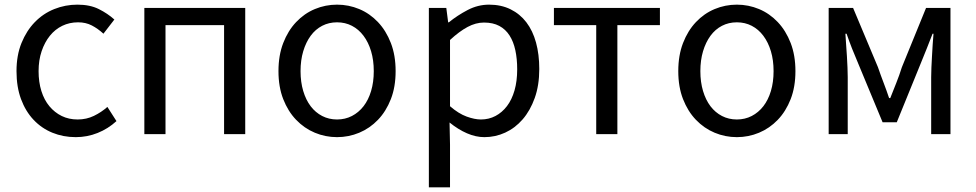

<svg xmlns="http://www.w3.org/2000/svg" viewBox="-20 -577 4200 826"><path d="M306 13Q252 13 205.5 -6Q159 -25 124.5 -61.5Q90 -98 70.5 -150.5Q51 -203 51 -271Q51 -339 72.5 -392Q94 -445 130 -482Q166 -519 213.5 -538Q261 -557 313 -557Q367 -557 405 -538Q443 -519 472 -493L425 -432Q401 -454 375 -467.5Q349 -481 316 -481Q279 -481 248 -466Q217 -451 194.5 -423Q172 -395 159 -356.5Q146 -318 146 -271Q146 -224 158 -185.5Q170 -147 192.5 -120Q215 -93 245.5 -78Q276 -63 314 -63Q352 -63 384 -78.5Q416 -94 442 -117L481 -56Q445 -23 400 -5Q355 13 306 13Z M601 -543H1035V0H944V-469H692V0H601Z M1430 13Q1380 13 1334.5 -6Q1289 -25 1254 -61.5Q1219 -98 1198.5 -150.5Q1178 -203 1178 -271Q1178 -339 1198.5 -392Q1219 -445 1254 -482Q1289 -519 1334.5 -538Q1380 -557 1430 -557Q1480 -557 1525.5 -538Q1571 -519 1606 -482Q1641 -445 1661.5 -392Q1682 -339 1682 -271Q1682 -203 1661.5 -150.5Q1641 -98 1606 -61.5Q1571 -25 1525.5 -6Q1480 13 1430 13ZM1430 -63Q1465 -63 1494 -78Q1523 -93 1544 -120Q1565 -147 1576.5 -185.5Q1588 -224 1588 -271Q1588 -318 1576.5 -356.5Q1565 -395 1544 -423Q1523 -451 1494 -466Q1465 -481 1430 -481Q1395 -481 1366 -466Q1337 -451 1316.5 -423Q1296 -395 1284.5 -356.5Q1273 -318 1273 -271Q1273 -224 1284.5 -185.5Q1296 -147 1316.5 -120Q1337 -93 1366 -78Q1395 -63 1430 -63Z M1825 -543H1900L1908 -481H1911Q1948 -511 1992 -534Q2036 -557 2084 -557Q2136 -557 2176.5 -537Q2217 -517 2244.5 -481Q2272 -445 2286 -394Q2300 -343 2300 -280Q2300 -210 2280.5 -155.5Q2261 -101 2228.5 -63.5Q2196 -26 2153.5 -6.5Q2111 13 2064 13Q2027 13 1989 -3.5Q1951 -20 1914 -50L1916 45V229H1825ZM2049 -63Q2083 -63 2111.5 -78Q2140 -93 2161 -120.5Q2182 -148 2193.5 -188Q2205 -228 2205 -279Q2205 -324 2197 -361Q2189 -398 2172 -424.5Q2155 -451 2128 -465.5Q2101 -480 2062 -480Q2027 -480 1991.5 -461Q1956 -442 1916 -405V-120Q1953 -88 1987.5 -75.5Q2022 -63 2049 -63Z M2545 -469H2363V-543H2819V-469H2636V0H2545Z M3150 13Q3100 13 3054.5 -6Q3009 -25 2974 -61.5Q2939 -98 2918.5 -150.5Q2898 -203 2898 -271Q2898 -339 2918.5 -392Q2939 -445 2974 -482Q3009 -519 3054.5 -538Q3100 -557 3150 -557Q3200 -557 3245.5 -538Q3291 -519 3326 -482Q3361 -445 3381.5 -392Q3402 -339 3402 -271Q3402 -203 3381.5 -150.5Q3361 -98 3326 -61.5Q3291 -25 3245.5 -6Q3200 13 3150 13ZM3150 -63Q3185 -63 3214 -78Q3243 -93 3264 -120Q3285 -147 3296.5 -185.5Q3308 -224 3308 -271Q3308 -318 3296.5 -356.5Q3285 -395 3264 -423Q3243 -451 3214 -466Q3185 -481 3150 -481Q3115 -481 3086 -466Q3057 -451 3036.5 -423Q3016 -395 3004.5 -356.5Q2993 -318 2993 -271Q2993 -224 3004.5 -185.5Q3016 -147 3036.5 -120Q3057 -93 3086 -78Q3115 -63 3150 -63Z M3545 -543H3650L3757 -288Q3769 -253 3781.5 -220.5Q3794 -188 3805 -155H3810Q3823 -188 3836 -220.5Q3849 -253 3860 -288L3964 -543H4069V0H3986V-245Q3986 -263 3987 -286.5Q3988 -310 3989.5 -335.5Q3991 -361 3992.5 -386Q3994 -411 3996 -432H3992Q3980 -400 3966.5 -367Q3953 -334 3941 -304L3838 -51H3777L3672 -304Q3659 -334 3646 -367Q3633 -400 3622 -432H3617Q3618 -411 3620 -386Q3622 -361 3623.5 -335.5Q3625 -310 3626 -286.5Q3627 -263 3627 -245V0H3545Z"/></svg>

Font: SpoqaHanSans-Regular
Style: Regular
Weight: 400
Designer: [Spoqa Han Sans] Dong-huui Kim \uAE40 \uB3D9 \uD718  Younghwa Kang \uAC15 \uC601 \uD654  [Noto Sans] Ryoko NISHIZUKA \u8
Foundry: Spoqa (http://www.spoqa-han-sans.com)
Version: Version 2.000